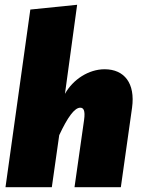

<svg xmlns="http://www.w3.org/2000/svg" viewBox="-20 -784 596 804"><path d="M418 -494C352 -494 286 -452 252 -391L303 -764L107 -744L3 0H197L228 -218C263 -293 292 -333 316 -333C329 -333 338 -323 332 -281L292 0H486L533 -333C547 -435 501 -494 418 -494Z"/></svg>

Font: Fira Sans Heavy
Style: Italic
Weight: 900
Italic angle: -8°
Designer: bBox Type GmbH & Carrois Corporate GbR & Edenspiekermann AG
Foundry: bBox Type GmbH & Carrois Corporate GbR & Edenspiekermann AG
Version: Version 4.301;PS 004.301;hotconv 1.0.88;makeotf.lib2.5.64775